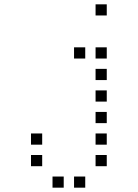

<svg xmlns="http://www.w3.org/2000/svg" viewBox="-20 -696 640 892"><path d="M425 -676Q424 -676 424 -676Q424 -676 424 -675V-625Q424 -624 424 -624Q424 -624 425 -624H475Q476 -624 476 -624Q476 -624 476 -625V-675Q476 -676 476 -676Q476 -676 475 -676ZM325 -476Q324 -476 324 -476Q324 -476 324 -475V-425Q324 -424 324 -424Q324 -424 325 -424H375Q376 -424 376 -424Q376 -424 376 -425V-475Q376 -476 376 -476Q376 -476 375 -476ZM425 -476Q424 -476 424 -476Q424 -476 424 -475V-425Q424 -424 424 -424Q424 -424 425 -424H475Q476 -424 476 -424Q476 -424 476 -425V-475Q476 -476 476 -476Q476 -476 475 -476ZM425 -376Q424 -376 424 -376Q424 -376 424 -375V-325Q424 -324 424 -324Q424 -324 425 -324H475Q476 -324 476 -324Q476 -324 476 -325V-375Q476 -376 476 -376Q476 -376 475 -376ZM425 -276Q424 -276 424 -276Q424 -276 424 -275V-225Q424 -224 424 -224Q424 -224 425 -224H475Q476 -224 476 -224Q476 -224 476 -225V-275Q476 -276 476 -276Q476 -276 475 -276ZM425 -176Q424 -176 424 -176Q424 -176 424 -175V-125Q424 -124 424 -124Q424 -124 425 -124H475Q476 -124 476 -124Q476 -124 476 -125V-175Q476 -176 476 -176Q476 -176 475 -176ZM125 -76Q124 -76 124 -76Q124 -76 124 -75V-25Q124 -24 124 -24Q124 -24 125 -24H175Q176 -24 176 -24Q176 -24 176 -25V-75Q176 -76 176 -76Q176 -76 175 -76ZM425 -76Q424 -76 424 -76Q424 -76 424 -75V-25Q424 -24 424 -24Q424 -24 425 -24H475Q476 -24 476 -24Q476 -24 476 -25V-75Q476 -76 476 -76Q476 -76 475 -76ZM125 24Q124 24 124 24Q124 24 124 25V75Q124 76 124 76Q124 76 125 76H175Q176 76 176 76Q176 76 176 75V25Q176 24 176 24Q176 24 175 24ZM425 24Q424 24 424 24Q424 24 424 25V75Q424 76 424 76Q424 76 425 76H475Q476 76 476 76Q476 76 476 75V25Q476 24 476 24Q476 24 475 24ZM225 124Q224 124 224 124Q224 124 224 125V175Q224 176 224 176Q224 176 225 176H275Q276 176 276 176Q276 176 276 175V125Q276 124 276 124Q276 124 275 124ZM325 124Q324 124 324 124Q324 124 324 125V175Q324 176 324 176Q324 176 325 176H375Q376 176 376 176Q376 176 376 175V125Q376 124 376 124Q376 124 375 124Z"/></svg>

Font: Doto
Style: Regular
Weight: 400
Monospace: yes
Version: Version 1.000